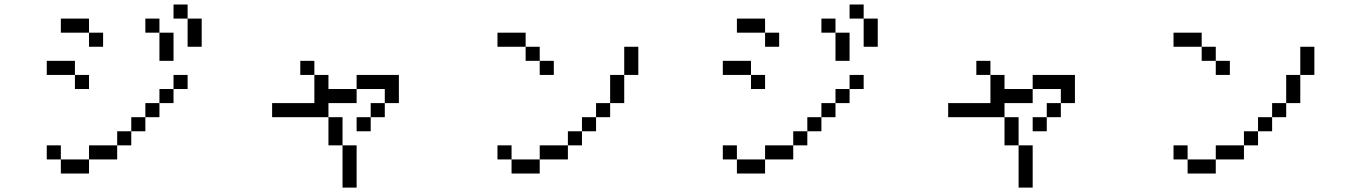

<svg xmlns="http://www.w3.org/2000/svg" viewBox="-20 -770 6040 852"><path d="M812.5 -687.5H750V-750H812.5ZM187.5 -125H250V-62.5H187.5ZM187.5 -500H312.5V-437.5H187.5ZM250 -62.5H375V0H250ZM250 -687.5H375V-625H250ZM312.5 -437.5H375V-375H312.5ZM375 -125H500V-62.5H375ZM375 -625H437.5V-562.5H375ZM500 -187.5H562.5V-125H500ZM562.5 -250H625V-187.5H562.5ZM625 -312.5H687.5V-250H625ZM625 -687.5H687.5V-625H625ZM687.5 -375H750V-312.5H687.5ZM687.5 -625H750V-500H687.5ZM750 -437.5H812.5V-375H750ZM812.5 -687.5H875V-562.5H812.5Z M1375 -437.5H1312.5V-500H1375ZM1187.5 -312.5H1375V-437.5H1437.5V-375H1562.5V-312.5H1437.5V-250H1187.5ZM1437.5 -250H1500V-125H1437.5ZM1500 -125H1562.5V62.5H1500ZM1562.5 -250H1625V-187.5H1562.5ZM1562.5 -437.5H1750V-312.5H1687.5V-375H1562.5ZM1625 -312.5H1687.5V-250H1625Z M2312.5 -562.5H2187.5V-625H2312.5ZM2187.5 -125H2250V-62.5H2187.5ZM2250 -62.5H2375V0H2250ZM2312.5 -562.5H2375V-500H2312.5ZM2375 -125H2500V-62.5H2375ZM2375 -500H2437.5V-437.5H2375ZM2500 -187.5H2562.5V-125H2500ZM2562.5 -250H2625V-187.5H2562.5ZM2625 -312.5H2687.5V-250H2625ZM2687.5 -437.5H2750V-312.5H2687.5ZM2750 -562.5H2812.5V-437.5H2750Z M3812.5 -687.5H3750V-750H3812.5ZM3187.5 -125H3250V-62.5H3187.5ZM3187.5 -500H3312.5V-437.5H3187.5ZM3250 -62.5H3375V0H3250ZM3250 -687.5H3375V-625H3250ZM3312.5 -437.5H3375V-375H3312.5ZM3375 -125H3500V-62.5H3375ZM3375 -625H3437.5V-562.5H3375ZM3500 -187.5H3562.5V-125H3500ZM3562.5 -250H3625V-187.5H3562.5ZM3625 -312.5H3687.5V-250H3625ZM3625 -687.5H3687.5V-625H3625ZM3687.5 -375H3750V-312.5H3687.5ZM3687.5 -625H3750V-500H3687.5ZM3750 -437.5H3812.5V-375H3750ZM3812.5 -687.5H3875V-562.5H3812.5Z M4375 -437.5H4312.5V-500H4375ZM4187.5 -312.5H4375V-437.5H4437.5V-375H4562.5V-312.5H4437.5V-250H4187.5ZM4437.5 -250H4500V-125H4437.5ZM4500 -125H4562.5V62.5H4500ZM4562.5 -250H4625V-187.5H4562.5ZM4562.5 -437.5H4750V-312.5H4687.5V-375H4562.5ZM4625 -312.5H4687.5V-250H4625Z M5312.5 -562.5H5187.5V-625H5312.5ZM5187.5 -125H5250V-62.5H5187.5ZM5250 -62.5H5375V0H5250ZM5312.5 -562.5H5375V-500H5312.5ZM5375 -125H5500V-62.5H5375ZM5375 -500H5437.5V-437.5H5375ZM5500 -187.5H5562.5V-125H5500ZM5562.5 -250H5625V-187.5H5562.5ZM5625 -312.5H5687.5V-250H5625ZM5687.5 -437.5H5750V-312.5H5687.5ZM5750 -562.5H5812.5V-437.5H5750Z"/></svg>

Font: 寒蝉点阵体 16px
Style: Regular
Weight: 400
Designer: Designed by Warren2060
Foundry: ChillType
Version: Version 1.000